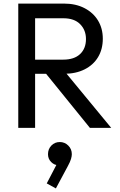

<svg xmlns="http://www.w3.org/2000/svg" viewBox="-20 -714 670 1072"><path d="M145 -302V-381H333Q394 -381 427 -412Q460 -443 460 -496Q460 -546 427.5 -579Q395 -612 334 -612H145V-694H337Q403 -694 452 -668.5Q501 -643 527.5 -599Q554 -555 554 -498Q554 -439 527.5 -395Q501 -351 452 -326.5Q403 -302 337 -302ZM82 0V-694H176V0ZM482 0 230 -311 319 -342 601 0ZM292 338 241 310 303 191 334 183Q329 194 321.5 201Q314 208 304 208Q283 208 265.5 190.5Q248 173 248 147Q248 118 267 98.5Q286 79 314 79Q341 79 361 98.5Q381 118 381 147Q381 158 376.5 173.5Q372 189 359 213Z"/></svg>

Font: Outfit Thin
Style: Regular
Weight: 400
Version: Version 1.100;gftools[0.9.27]